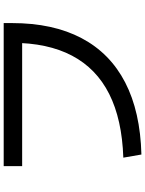

<svg xmlns="http://www.w3.org/2000/svg" viewBox="107 -865 786 1040"><g transform="rotate(-90 500.0 -345.0)"><path d="M166 -70Q373 -77 511 -146.5Q649 -216 718.5 -348Q788 -480 788 -673L840 -618H120V-718H895V-673Q895 -451 813.5 -296.5Q732 -142 573.5 -60Q415 22 183 28Z"/></g></svg>

Font: M PLUS 1 Medium
Style: Regular
Weight: 500
Designer: Coji Morishita
Foundry: UNDERFOREST DESIGN
Version: Version 1.001